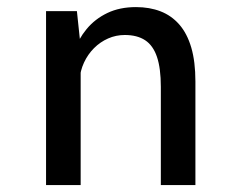

<svg xmlns="http://www.w3.org/2000/svg" viewBox="-20 -532 690 552"><path d="M112.4 0V-500H201.1L211.9 -397.7V0ZM442.4 0V-282.3Q442.4 -335.6 431.3 -368.4Q420.2 -401.2 397.3 -416.3Q374.4 -431.4 338.8 -431.4Q313.4 -431.4 290.8 -421.4Q268.1 -411.4 250.2 -393.5Q232.4 -375.6 221.5 -352.1Q210.6 -328.6 208.9 -302L180.9 -311Q180.9 -348.4 193.1 -384.1Q205.3 -419.9 229.2 -448.7Q253.2 -477.6 288.6 -494.6Q324.1 -511.6 370.9 -511.6Q410.2 -511.6 441.6 -499.4Q472.9 -487.3 495.4 -461.6Q517.9 -435.9 529.9 -395.3Q541.8 -354.7 541.8 -297.6V0Z"/></svg>

Font: Trispace Thin
Style: Regular
Weight: 100
Designer: Tyler Finck
Foundry: Etcetera Type Company
Version: Version 1.210